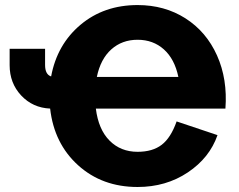

<svg xmlns="http://www.w3.org/2000/svg" viewBox="-20 -728 944 759"><path d="M158.2 -471.2Q158.2 -433.6 182.1 -425.8Q205.6 -552.2 298.3 -630.1Q391.1 -708 523.9 -708Q630.9 -708 713.4 -655.3Q795.9 -602.5 837.9 -508.8Q879.9 -415 871.1 -298.8H358.9Q369.1 -216.3 413.1 -172.1Q457 -127.9 523.9 -127.9Q583 -127.9 619.1 -155.5Q655.3 -183.1 678.2 -248L839.8 -193.8Q808.6 -104 722.4 -46.4Q636.2 11.2 523.9 11.2Q383.8 11.2 288.8 -74.7Q193.8 -160.6 178.2 -298.8Q109.4 -301.8 63.7 -350.6Q18.1 -399.4 18.1 -470.2V-535.2H158.2ZM362.8 -423.8H685.1Q670.4 -494.6 627.9 -532.7Q585.4 -570.8 523.9 -570.8Q462.4 -570.8 419.9 -532.7Q377.4 -494.6 362.8 -423.8ZM181.2 -298.8H185.1Z"/></svg>

Font: LT Superior Black
Style: Regular
Weight: 900
Designer: Daniel Lyons
Foundry: LyonsType
Version: Version 2.005